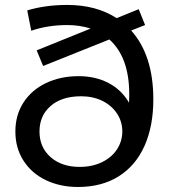

<svg xmlns="http://www.w3.org/2000/svg" viewBox="-20 -746 680 774"><path d="M42 -215.8Q42 -282.7 75 -333.3Q107.9 -383.8 166 -411.4Q224.1 -439 296.9 -439Q364.7 -439 417.5 -411.4Q470.2 -383.8 500 -332Q501 -344.2 501 -366.2Q501 -515.1 420.9 -586.9L153.8 -480L127.9 -543L345.2 -630.9Q301.3 -645 251 -645Q172.9 -645 106 -622.1L89.8 -704.1Q163.1 -726.1 251 -726.1Q368.2 -726.1 450.2 -672.9L539.1 -709L564.9 -645L508.8 -623Q598.1 -523.4 598.1 -345.2Q598.1 -237.3 562.5 -157.7Q526.9 -78.1 458.5 -35.2Q390.1 7.8 293.9 7.8Q223.1 7.8 165.5 -19.5Q107.9 -46.9 75 -97.9Q42 -148.9 42 -215.8ZM139.2 -215.8Q139.2 -151.9 184.1 -112.5Q229 -73.2 300.8 -73.2Q353 -73.2 392.6 -93Q432.1 -112.8 452.6 -145.5Q473.1 -178.2 473.1 -215.8Q473.1 -255.9 451.7 -288.3Q430.2 -320.8 392.6 -339.4Q355 -357.9 307.1 -357.9Q229 -357.9 184.1 -318.8Q139.2 -279.8 139.2 -215.8Z"/></svg>

Font: Montserrat Medium
Style: Regular
Weight: 500
Designer: Julieta Ulanovsky
Foundry: Julieta Ulanovsky
Version: Version 7.200